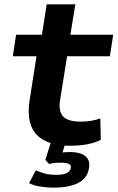

<svg xmlns="http://www.w3.org/2000/svg" viewBox="-20 -661 541 884"><path d="M304 10Q231 10 185 -14Q139 -38 122.5 -84Q106 -130 116 -197L148 -402H39L54 -501H173L195 -641H327L304 -501H501L486 -402H289L257 -203Q248 -148 271 -124.5Q294 -101 351 -101Q374 -101 397.5 -104.5Q421 -108 442 -116L444 -17Q413 -2 377.5 4Q342 10 304 10ZM228 203Q197 203 165 198Q133 193 114 182L145 123Q165 132 186.5 138Q208 144 239 144Q269 144 286 136.5Q303 129 306 113Q309 99 296.5 93.5Q284 88 262 88Q252 88 236.5 89Q221 90 206 94L189 75L218 -18H286L261 63L233 47Q249 43 267 41Q285 39 303 39Q331 39 352.5 46.5Q374 54 384.5 71.5Q395 89 389 117Q380 163 337 183Q294 203 228 203Z"/></svg>

Font: Nunito Sans 7pt SemiExpanded
Style: Bold Italic
Weight: 700
Width: 6
Italic angle: -9°
Designer: Vernon Adams
Foundry: Vernon Adams
Version: Version 3.101;gftools[0.9.27]